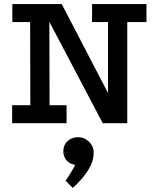

<svg xmlns="http://www.w3.org/2000/svg" viewBox="-20 -609 772 949"><path d="M41 -589H285L514 -149V-500H435V-589H704V-500H609V0H488L224 -501L225 -89H309V0H40V-89H130L129 -500H41ZM340 320 304 284Q304 284 312.5 272Q321 260 332 241.5Q343 223 351 206Q322 201 307.5 182Q293 163 293 140Q293 108 314 88.5Q335 69 367 69Q397 69 420 91.5Q443 114 443 145Q443 177 429.5 206Q416 235 396.5 259.5Q377 284 361 299.5Q345 315 340 320Z"/></svg>

Font: Podkova SemiBold
Style: Regular
Weight: 600
Designer: Ilya Yudin
Foundry: Cyreal (www.cyreal.org)
Version: Version 2.103